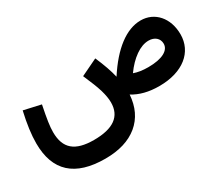

<svg xmlns="http://www.w3.org/2000/svg" viewBox="-110 -721 1455 1246"><g transform="rotate(-30 617.0 -98.5)"><path d="M1022 -430.2C914.1 -430.2 803.7 -345.7 704.6 -191.9C693.4 -240.7 673.3 -297.9 644.5 -363.8L518.6 -303.2C545.4 -242.2 564 -194.3 574.7 -159.2C585 -123.5 590.3 -92.8 590.3 -65.9C590.3 38.6 518.1 90.8 373.5 90.8C232.4 90.8 168 36.6 168 -85.9C168 -106.9 169.9 -131.8 174.3 -160.6C178.7 -189.5 185.5 -228.5 195.8 -278.3L67.9 -307.1C46.9 -215.8 37.1 -140.6 37.1 -77.6C37.1 129.4 150.4 232.9 377.4 232.9C480.5 232.9 561.5 208 621.6 158.7C681.6 108.9 714.4 39.6 720.7 -49.3C772 -16.6 837.4 0 916 0C1093.8 0 1202.1 -90.8 1202.1 -222.7C1202.1 -345.2 1127 -430.2 1022 -430.2ZM1001.5 -291C1046.4 -291 1077.1 -264.2 1077.1 -224.6C1077.1 -175.3 1020.5 -142.1 915 -142.1C872.6 -142.1 836.9 -147.5 808.1 -158.2C836.9 -198.7 868.7 -231.4 902.8 -255.4C937 -279.3 969.7 -291 1001.5 -291Z"/></g></svg>

Font: Estedad Bold
Style: Regular
Weight: 700
Designer: Amin Abedi
Version: Version 7.3